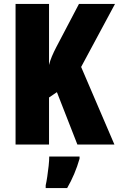

<svg xmlns="http://www.w3.org/2000/svg" viewBox="-20 -734 604 975"><path d="M561 0H373L269 -266L229 -239V0H59V-714H229V-404Q234 -425 243.5 -447.5Q253 -470 266 -495L381 -714H564L392 -394ZM384 72Q361 152 321 221H212V207Q216 190 220 163Q224 136 227 108.5Q230 81 230 61H384Z"/></svg>

Font: Noto Sans Malayalam ExtraCondensed Black
Style: Regular
Weight: 900
Width: 2
Designer: Jelle Bosma - Monotype Design Team
Foundry: Monotype Imaging Inc.
Version: Version 2.104; ttfautohint (v1.8.4.7-5d5b)